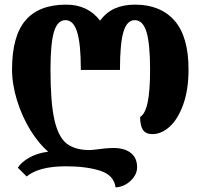

<svg xmlns="http://www.w3.org/2000/svg" viewBox="-20 -570 866 829"><path d="M265 148Q148 148 95 192L57 154Q72 130 106.5 110.5Q141 91 188 85Q147 50 111 -8.5Q75 -67 53.5 -136.5Q32 -206 32 -270Q32 -414 90 -482Q148 -550 266 -550Q359 -550 412 -481Q439 -517 476 -533.5Q513 -550 563 -550Q673 -550 733.5 -481Q794 -412 794 -270Q794 -182 771 -118.5Q748 -55 712.5 -23Q677 9 638 9Q609 9 597 -9.5Q585 -28 585 -65Q607 -78 617.5 -127.5Q628 -177 628 -270Q628 -381 612.5 -432Q597 -483 562 -483Q528 -483 513 -432.5Q498 -382 498 -270V-268H329V-270Q329 -381 313 -432Q297 -483 263 -483Q228 -483 213 -432.5Q198 -382 198 -270Q198 -127 215 -52.5Q232 22 268 50Q304 78 368 78L390 76Q439 69 470 69Q518 69 545 90.5Q572 112 572 152Q572 184 544 210.5Q516 237 479 239Q472 186 412 167Q352 148 265 148Z"/></svg>

Font: Noto Serif Georgian Black Cond
Style: Regular
Weight: 900
Width: 3
Designer: Monotype Design team
Foundry: Monotype Imaging Inc.
Version: Version 1.000